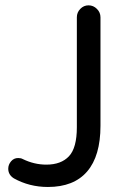

<svg xmlns="http://www.w3.org/2000/svg" viewBox="-20 -708 495 738"><path d="M33.2 -22.5Q11.7 -36.1 11.7 -59.6Q11.7 -75.2 22.5 -87.9Q33.2 -100.6 49.8 -100.6Q60.5 -100.6 67.4 -96.7Q111.3 -75.2 158.2 -75.2Q214.8 -75.2 245.1 -107.4Q275.4 -139.6 275.4 -218.8V-641.6Q275.4 -660.2 288.6 -673.8Q301.8 -687.5 320.3 -687.5Q338.9 -687.5 352.5 -673.8Q366.2 -660.2 366.2 -641.6V-224.6Q366.2 -108.4 314.9 -48.8Q263.7 10.7 164.1 10.7Q92.8 10.7 33.2 -22.5Z"/></svg>

Font: FakePearl
Style: Regular
Weight: 400
Version: Version 1.2